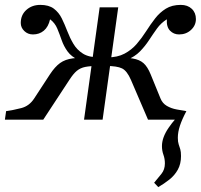

<svg xmlns="http://www.w3.org/2000/svg" viewBox="-47 -490 822 786"><path d="M373 0H297L361 -460H437ZM559 0 489 -163Q473 -200 452.5 -210Q432 -220 387 -220L392 -255H422Q469 -255 496.5 -250.5Q524 -246 540.5 -231.5Q557 -217 570 -185L610 -87Q618 -67 636 -56.5Q654 -46 676 -42Q698 -38 716 -35L681 0ZM693 -470Q721 -470 738 -454Q755 -438 755 -412Q755 -386 735 -367.5Q715 -349 686 -349Q664 -349 649 -364.5Q634 -380 636 -411Q612 -396 595.5 -373Q579 -350 563 -325.5Q547 -301 526 -279.5Q505 -258 472 -244.5Q439 -231 388 -231L392 -255Q434 -255 463 -270.5Q492 -286 513 -310.5Q534 -335 551.5 -362.5Q569 -390 588 -414.5Q607 -439 632 -454.5Q657 -470 693 -470ZM130 0H-27L-22 -35Q7 -39 40 -47.5Q73 -56 93 -87L157 -185Q178 -217 199 -232Q220 -247 250.5 -251Q281 -255 329 -255H359L354 -220Q322 -220 302 -216Q282 -212 267.5 -200Q253 -188 237 -163ZM118 -470Q153 -470 173.5 -454.5Q194 -439 206 -414.5Q218 -390 228.5 -362.5Q239 -335 253.5 -310.5Q268 -286 292.5 -270.5Q317 -255 359 -255L356 -231Q304 -231 274.5 -244.5Q245 -258 229.5 -279.5Q214 -301 205.5 -325.5Q197 -350 187.5 -373Q178 -396 158 -411Q151 -380 132.5 -364.5Q114 -349 88 -349Q67 -349 52.5 -363Q38 -377 38 -396Q38 -429 61 -449.5Q84 -470 118 -470ZM716 -35Q698 -1 689.5 25Q681 51 681 74Q681 91 684.5 101Q688 111 691 121Q694 131 694 149Q694 181 681 204.5Q668 228 646.5 245Q625 262 601 276L584 258Q600 239 614 221.5Q628 204 628 179Q628 160 622 143.5Q616 127 616 108Q616 73 643 33.5Q670 -6 703 -35Z"/></svg>

Font: Brygada 1918
Style: Italic
Weight: 400
Italic angle: -8°
Designer: Mateusz Machalski | Borys Kosmynka | Przemek Hoffer
Foundry: NIEPODLEGLA 2018
Version: Version 3.006